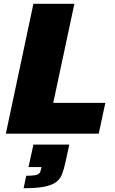

<svg xmlns="http://www.w3.org/2000/svg" viewBox="-20 -708 610 1017"><path d="M11 0 157 -688H374L262 -163H538L503 0ZM105 289 119 223Q150 223 166 220Q182 217 188.5 209.5Q195 202 197 189L200 177H131L157 58H347L327 150Q319 187 309 213.5Q299 240 277 256.5Q255 273 214 281Q173 289 105 289Z"/></svg>

Font: Saira SemiExpanded ExtraBold
Style: Italic
Weight: 800
Width: 6
Italic angle: -12°
Designer: Hector Gatti with collaboration of the Omnibus-Type team
Foundry: Omnibus-Type
Version: Version 1.101